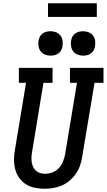

<svg xmlns="http://www.w3.org/2000/svg" viewBox="-20 -1152 656 1180"><path d="M254 8Q224 8 194 2Q164 -4 139.5 -19.5Q115 -35 98 -59Q81 -83 73.5 -111.5Q66 -140 66 -170.5Q66 -201 72 -232L140 -643H96V-735H303V-643H247L177 -217Q174 -201 173.5 -185.5Q173 -170 175 -155Q177 -140 183.5 -126.5Q190 -113 200.5 -103Q211 -93 226 -88.5Q241 -84 256 -84Q279 -84 302 -92.5Q325 -101 341.5 -118.5Q358 -136 367 -158.5Q376 -181 380 -203L453 -643H410V-735H616V-643H561L485 -188Q481 -161 472 -135Q463 -109 447 -85.5Q431 -62 409 -43Q387 -24 361 -12.5Q335 -1 308 3.5Q281 8 254 8ZM491 -810Q473 -810 456.5 -816.5Q440 -823 430 -836.5Q420 -850 417 -867.5Q414 -885 417 -903Q419 -916 425.5 -927.5Q432 -939 442.5 -946.5Q453 -954 465.5 -957Q478 -960 491 -960Q509 -960 525 -953.5Q541 -947 551.5 -933.5Q562 -920 564.5 -902.5Q567 -885 564 -867Q562 -854 555.5 -842.5Q549 -831 538.5 -823.5Q528 -816 515.5 -813Q503 -810 491 -810ZM291 -810Q273 -810 256.5 -816.5Q240 -823 230 -836.5Q220 -850 217 -867.5Q214 -885 217 -903Q219 -916 225.5 -927.5Q232 -939 242.5 -946.5Q253 -954 265.5 -957Q278 -960 291 -960Q309 -960 325 -953.5Q341 -947 351.5 -933.5Q362 -920 364.5 -902.5Q367 -885 364 -867Q362 -854 355.5 -842.5Q349 -831 338.5 -823.5Q328 -816 315.5 -813Q303 -810 291 -810ZM275 -1048V-1132H575V-1048Z"/></svg>

Font: Iosevka Etoile SmBdObl
Style: Regular
Weight: 600
Italic angle: -9°
Designer: Belleve Invis
Foundry: Belleve Invis
Version: Version 15.5.2; ttfautohint (v1.8.4)